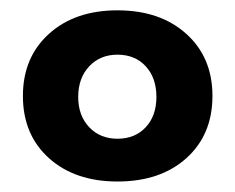

<svg xmlns="http://www.w3.org/2000/svg" viewBox="-20 -803 451 368"><path d="M205.1 -783.2Q287.1 -783.2 337.2 -738Q387.2 -692.9 387.2 -619.1Q387.2 -544.9 337.4 -500Q287.6 -455.1 205.1 -455.1Q123.5 -455.1 73.7 -500Q23.9 -544.9 23.9 -619.1Q23.9 -692.9 73.7 -738Q123.5 -783.2 205.1 -783.2ZM205.1 -698.2Q171.9 -698.2 150.9 -675.8Q129.9 -653.3 129.9 -617.2Q129.9 -581.5 150.9 -559.3Q171.9 -537.1 205.1 -537.1Q238.8 -537.1 259.3 -559.1Q279.8 -581.1 279.8 -617.2Q279.8 -653.8 259.3 -676Q238.8 -698.2 205.1 -698.2Z"/></svg>

Font: Montserrat arm SemiBold
Style: Regular
Weight: 600
Designer: Julieta Ulanovsky
Foundry: Julieta Ulanovsky
Version: Version 6.000;PS 006.000;hotconv 1.0.88;makeotf.lib2.5.64775